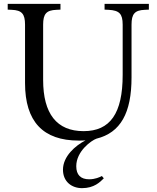

<svg xmlns="http://www.w3.org/2000/svg" viewBox="-20 -720 813 997"><path d="M389 10C401 10 413 10 424 9C371 36 307 92 307 161C307 224 353 257 406 257C469 257 500 225 519 206L509 194C498 200 474 211 443 211C399 211 376 188 376 143C376 65 455 9 481 0C606 -31 663 -133 663 -318V-592C663 -648 680 -667 732 -669L753 -670V-700H523V-670L544 -669C600 -666 617 -648 617 -592V-331C617 -131 552 -39 414 -39C275 -39 204 -129 204 -305V-592C204 -648 221 -667 273 -669L294 -670V-700H20V-670L41 -669C93 -667 110 -648 110 -592V-289C110 -89 203 10 389 10Z"/></svg>

Font: Hedvig Letters Serif 24pt
Style: Regular
Weight: 400
Designer: Alexander Örn & Tor Weibull
Foundry: Kanon Foundry
Version: Version 1.000